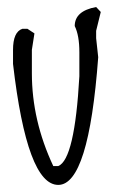

<svg xmlns="http://www.w3.org/2000/svg" viewBox="-20 -519 323 547"><path d="M253.9 -499 267.1 -484.9 253.9 -431.2V-410.2L259.8 -356Q232.9 7.8 146 7.8Q57.1 7.8 17.1 -336.9V-377Q17.1 -428.2 43.9 -437H58.1L78.1 -423.8L70.8 -377V-310.1Q70.8 -175.8 131.8 -45.9H146Q192.9 -64.9 206.1 -301.8V-370.1Q206.1 -418 192.9 -444.8Q192.9 -487.8 253.9 -499Z"/></svg>

Font: Loved by the King
Style: Regular
Weight: 400
Designer: Kimberly Geswein
Foundry: Kimberly Geswein
Version: Version 1.002 2006